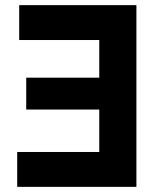

<svg xmlns="http://www.w3.org/2000/svg" viewBox="-20 -727 614 747"><path d="M46.9 0V-135.7H366.2V-300.8H82V-424.8H366.2V-571.3H54.7V-707H510.7V0Z"/></svg>

Font: Wanted Sans
Style: Bold
Weight: 700
Designer: Original Design by Kil Hyung-jin and Kang Hanbin, Wanted Lab, Inc; Hangeul from Source Han Sans by Jang Soo-young and Ka
Foundry: Wanted Lab, Inc.
Version: Version 1.000